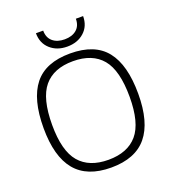

<svg xmlns="http://www.w3.org/2000/svg" viewBox="-151 -945 954 1071"><g transform="rotate(-20 326.0 -409.0)"><path d="M186 -833H229Q229 -791 255.5 -768.5Q282 -746 326 -746Q370 -746 396.5 -768.5Q423 -791 423 -833H466Q466 -774 426.5 -738.5Q387 -703 326 -703Q265 -703 225.5 -738.5Q186 -774 186 -833ZM45 -321Q45 -492 112.5 -577Q180 -662 326 -662Q472 -662 539.5 -577Q607 -492 607 -321Q607 -152 538 -68.5Q469 15 326 15Q183 15 114 -68.5Q45 -152 45 -321ZM556 -321Q556 -478 498.5 -547Q441 -616 326 -616Q211 -616 153.5 -547Q96 -478 96 -321Q96 -167 154 -99Q212 -31 326 -31Q440 -31 498 -99Q556 -167 556 -321Z"/></g></svg>

Font: Pridi ExtraLight
Style: Regular
Weight: 275
Designer: Katatrad Team
Foundry: CadsonDemak
Version: Version 1.001